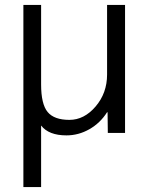

<svg xmlns="http://www.w3.org/2000/svg" viewBox="-20 -540 603 780"><path d="M415 -520H488V0H418L417 -84H415Q387 -40 343 -15Q299 10 250 10Q178 10 147 -30V220H75V-520H147V-197Q147 -117 173.5 -85Q200 -53 262 -53Q322 -53 368.5 -107.5Q415 -162 415 -237Z"/></svg>

Font: Mplus 1p
Style: Regular
Weight: 400
Version: Version 1.061